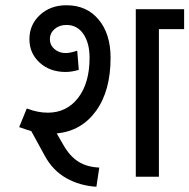

<svg xmlns="http://www.w3.org/2000/svg" viewBox="-20 -673 721 731"><path d="M222 -120Q246 -78 278.5 -57.5Q311 -37 358 -35L347 38Q283 34 232 5Q181 -24 151 -79L99 -174Q78 -180 53 -189L82 -260Q123 -244 162 -244Q234 -244 277.5 -300.5Q321 -357 321 -453Q321 -509 297.5 -543.5Q274 -578 233 -578Q206 -578 188 -562.5Q170 -547 170 -524Q170 -501 187.5 -486Q205 -471 230 -471Q247 -471 274 -480L280 -407Q253 -399 230 -399Q170 -399 131 -434.5Q92 -470 92 -524Q92 -579 132 -616Q172 -653 233 -653Q310 -653 355.5 -598.5Q401 -544 401 -453Q401 -327 345.5 -250.5Q290 -174 196 -165ZM681 -638V-562H585V0H497V-638Z"/></svg>

Font: Akshar
Style: Regular
Weight: 400
Designer: Tall Chai
Foundry: Tall Chai
Version: Version 1.000